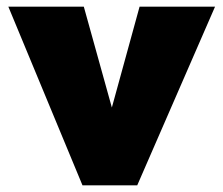

<svg xmlns="http://www.w3.org/2000/svg" viewBox="-20 -555 669 575"><path d="M227 0 5 -535H231L315 -233L398 -535H624L391 0Z"/></svg>

Font: Lexend Black
Style: Regular
Weight: 900
Designer: Bonnie Shaver-Troup, Thomas Jockin
Foundry: Lexend
Version: Version 1.007; ttfautohint (v1.8.3)